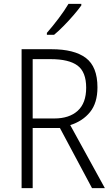

<svg xmlns="http://www.w3.org/2000/svg" viewBox="-20 -967 578 987"><path d="M244 -714Q362 -714 421.5 -669Q481 -624 481 -518Q481 -438 443 -391Q405 -344 341 -324L519 0H453L288 -309H148V0H91V-714ZM240 -663H148V-358H259Q336 -358 379.5 -397.5Q423 -437 423 -516Q423 -597 378.5 -630Q334 -663 240 -663ZM398 -939Q383 -918 359 -890Q335 -862 308 -834.5Q281 -807 258 -788H221V-798Q250 -831 281 -872Q312 -913 332 -947H398Z"/></svg>

Font: Noto Sans Tamil SemiCondensed Light
Style: Regular
Weight: 300
Width: 4
Designer: Jelle Bosma - Monotype Design Team
Foundry: Monotype Imaging Inc.
Version: Version 2.004; ttfautohint (v1.8.4.7-5d5b)